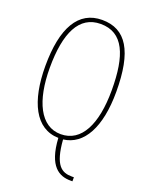

<svg xmlns="http://www.w3.org/2000/svg" viewBox="-171 -813 873 1121"><g transform="rotate(20 265.0 -252.5)"><path d="M411 220H423V195H410C347 195 300 168 288 9C413 -6 485 -138 485 -358C485 -610 414 -725 265 -725C118 -725 44 -596 44 -359C44 -139 115 7 259 10C269 185 341 220 411 220ZM264 -15C137 -15 72 -153 72 -358C72 -574 131 -700 265 -700C406 -700 457 -574 457 -358C457 -146 392 -15 264 -15Z"/></g></svg>

Font: Noto Serif Devanagari ExtraCondensed Thin
Style: Regular
Weight: 100
Width: 2
Designer: Universal Thirst, Indian Type Foundry and the Monotype Design Team
Foundry: Monotype Imaging Inc.
Version: Version 2.004